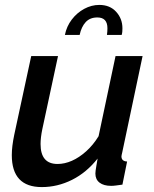

<svg xmlns="http://www.w3.org/2000/svg" viewBox="-20 -751 626 781"><path d="M150 10Q28 10 28 -120Q28 -138 30.5 -158.5Q33 -179 38 -203L107 -523H216L152 -225Q145 -191 145 -165Q145 -84 214 -84Q243 -84 272.5 -97Q302 -110 330.5 -135.5Q359 -161 381 -197L450 -523H560L477 -130Q476 -125 475 -121.5Q474 -118 474 -115Q474 -95 497 -94L478 0Q463 2 452 3.5Q441 5 432 5Q402 5 385 -8Q368 -21 368 -45Q368 -50 369 -57.5Q370 -65 372 -76.5Q374 -88 377 -106Q332 -49 273 -19.5Q214 10 150 10ZM244 -609Q251 -644 272 -671.5Q293 -699 322.5 -715Q352 -731 384 -731Q427 -731 452.5 -703Q478 -675 478 -636Q478 -629 477.5 -622.5Q477 -616 475 -609H415Q416 -616 416.5 -622.5Q417 -629 417 -636Q417 -680 376 -680Q346 -680 328.5 -661Q311 -642 304 -609Z"/></svg>

Font: Raleway Thin SemiBold
Style: Italic
Weight: 600
Italic angle: -12°
Version: Version 4.026